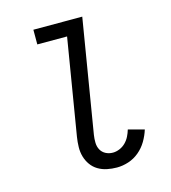

<svg xmlns="http://www.w3.org/2000/svg" viewBox="-110 -824 821 922"><g transform="rotate(-15 300.0 -363.5)"><path d="M358 8Q333 8 309 3Q285 -2 265 -14Q245 -26 231.5 -45Q218 -64 211.5 -86.5Q205 -109 205.5 -134Q206 -159 210 -184L289 -662H141V-735H384L291 -172Q288 -153 288.5 -133.5Q289 -114 297.5 -98.5Q306 -83 322 -74.5Q338 -66 358 -66Q374 -66 391 -73Q408 -80 421 -93Q434 -106 442 -122Q450 -138 455 -155L534 -134Q525 -105 509 -78Q493 -51 469 -31Q445 -11 416 -1.5Q387 8 358 8Z"/></g></svg>

Font: Iosevka Slab Extended
Style: Italic
Weight: 400
Width: 7
Italic angle: -9°
Monospace: yes
Designer: Belleve Invis
Foundry: Belleve Invis
Version: Version 11.1.0; ttfautohint (v1.8.3)